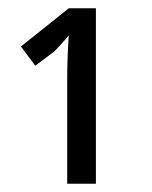

<svg xmlns="http://www.w3.org/2000/svg" viewBox="-20 -735 372 470"><path d="M148.4 -714.8H214.8V-285.2H144.5V-539.1Q144.5 -593.8 148.4 -648.4Q128.9 -625 113.3 -609.4L66.4 -574.2L31.2 -621.1Z"/></svg>

Font: WenQuanYi Micro Hei
Style: Regular
Weight: 400
Foundry: Ascender Corporation
Version: Version 0.2.0-beta